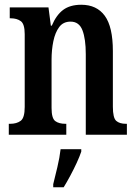

<svg xmlns="http://www.w3.org/2000/svg" viewBox="-20 -567 575 808"><path d="M17 0V-46H23Q50 -46 67 -58.5Q84 -71 84 -117V-423Q84 -466 67.5 -478Q51 -490 25 -490H21V-536H184L194 -459H198Q217 -504 246 -525.5Q275 -547 322 -547Q387 -547 421 -500.5Q455 -454 455 -352V-118Q455 -71 469 -58.5Q483 -46 510 -46H514V0H341V-339Q341 -403 327 -439.5Q313 -476 277 -476Q246 -476 229 -453Q212 -430 204.5 -393.5Q197 -357 197 -316V-113Q197 -69 212.5 -57.5Q228 -46 255 -46H259V0ZM204 208Q212 176 221.5 136Q231 96 235 61H322V71Q315 92 302.5 119Q290 146 275.5 173Q261 200 248 221H204Z"/></svg>

Font: Noto Serif Khmer ExtraCondensed SemiBold
Style: Regular
Weight: 600
Width: 2
Designer: Danh Hong and the Monotype Design Team
Foundry: Monotype Imaging Inc.
Version: Version 2.004; ttfautohint (v1.8.4.7-5d5b)